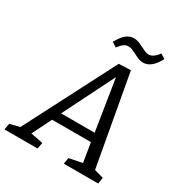

<svg xmlns="http://www.w3.org/2000/svg" viewBox="-236 -1028 1111 1174"><g transform="rotate(30 319.5 -441.0)"><path d="M453 -700 568 -62 633 -44 626 0H383L391 -44L483 -62L461 -197H187L119 -61L206 -44L198 0H-36L-28 -44L41 -61L369 -697ZM452 -258 395 -618 215 -258ZM270 -795Q294 -839 318.5 -859Q343 -879 371 -879Q389 -879 404.5 -873.5Q420 -868 443 -856Q461 -847 473.5 -842Q486 -837 498 -837Q531 -837 563 -882L596 -861Q552 -777 493 -777Q476 -777 461.5 -782.5Q447 -788 427 -799Q405 -810 393 -814.5Q381 -819 367 -819Q350 -819 335.5 -808.5Q321 -798 303 -774Z"/></g></svg>

Font: Bitter Pro
Style: Italic
Weight: 400
Italic angle: -9°
Designer: Sol Matas, and Bitter project Authors
Foundry: Sol Matas
Version: Version 1.010